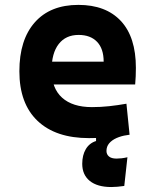

<svg xmlns="http://www.w3.org/2000/svg" viewBox="-20 -547 626 774"><path d="M428.7 207Q372.6 207 342 182.4Q311.5 157.7 311.5 113.3Q311.5 78.6 325.9 54.2Q340.3 29.8 367.2 21.5V-14.6L484.4 -16.1L494.1 -2.9Q468.8 1 449.7 9.5Q430.7 18.1 419.9 31Q409.2 43.9 409.2 61.5Q409.2 75.2 419.2 83.7Q429.2 92.3 449.7 92.3Q459 92.3 470.2 91.1Q481.4 89.8 493.7 86.9L481 202.6Q467.3 204.6 453.6 205.8Q439.9 207 428.7 207ZM338.9 9.8Q204.6 9.8 131.3 -59.8Q58.1 -129.4 58.1 -259.8Q58.1 -386.7 120.4 -457Q182.6 -527.3 295.9 -527.3Q406.7 -527.3 467.3 -462.4Q527.8 -397.5 527.8 -273.4Q527.8 -238.3 524.9 -206.5H145V-298.3H397.9Q397.9 -350.6 371.3 -378.4Q344.7 -406.2 296.9 -406.2Q245.1 -406.2 216.6 -369.4Q188 -332.5 188 -264.6Q188 -191.4 230.2 -153.3Q272.5 -115.2 350.6 -115.2Q385.7 -115.2 419.9 -118.9Q454.1 -122.6 489.7 -128.9L502.4 -3.9Q452.6 4.9 411.6 7.3Q370.6 9.8 338.9 9.8Z"/></svg>

Font: Cascadia Code PL
Style: Regular
Weight: 400
Monospace: yes
Designer: Aaron Bell
Foundry: Saja Typeworks
Version: Version 2102.003